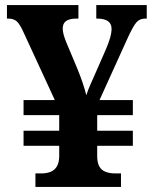

<svg xmlns="http://www.w3.org/2000/svg" viewBox="-20 -734 605 754"><path d="M119.1 0V-53H142.1Q164.1 -53 179.5 -59.6Q194.9 -66.1 203.5 -80.9Q212.1 -95.7 212.5 -118.9V-161.3H72.5V-220.5H212.5V-281.8H72.5V-341H195.3L72 -608Q58.6 -638.1 46.4 -649.6Q34.1 -661 12.1 -661H7.3V-714H288V-661H281Q252.8 -661 239.6 -651.5Q226.3 -642 226.3 -622Q226.3 -610 230.6 -595.3Q234.9 -580.6 242.3 -563L282.2 -468Q295.1 -437 304.6 -408.6Q314.1 -380.1 318.9 -360.1Q321.9 -369.5 326.4 -381.2Q330.9 -392.9 337.1 -406.6Q343.2 -420.2 349.2 -433.8L395.8 -540.1Q406.1 -563.8 412.1 -584.6Q418.1 -605.3 418.1 -621Q418.1 -641 403.8 -651Q389.5 -661 361.1 -661H358.1V-714H556.3V-661H550.2Q528.1 -661 515.1 -645.5Q502 -630 480.6 -583L370.8 -341H501.7V-281.8H361.7V-220.5H501.7V-161.3H361.7V-121Q361.7 -95.8 369.8 -80.8Q377.9 -65.9 394 -59.5Q410.1 -53 432.1 -53H455.1V0Z"/></svg>

Font: Noto Serif Ethiopic
Style: Regular
Weight: 400
Designer: Monotype Design Team
Foundry: Monotype Imaging Inc.
Version: Version 2.102